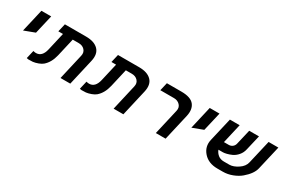

<svg xmlns="http://www.w3.org/2000/svg" viewBox="63 -1483 3459 2367"><g transform="rotate(30 1792.5 -300.0)"><path d="M289 -333 137 -276 212 -600H351Z M848 -600Q966 -600 1023 -541.5Q1080 -483 1055 -374L969 0H830L914 -366Q926 -417 894.5 -451Q863 -485 809 -485H724L665 -229Q638 -114 568 -54Q546 -35 507 -20.5Q468 -6 434 -2Q416 0 371 0L347 -5L374 -121Q395 -115 413 -115Q500 -115 527 -233L585 -485H519L546 -600Z M1604 -600Q1722 -600 1779 -541.5Q1836 -483 1811 -374L1725 0H1586L1670 -366Q1682 -417 1650.5 -451Q1619 -485 1565 -485H1480L1421 -229Q1394 -114 1324 -54Q1302 -35 1263 -20.5Q1224 -6 1190 -2Q1172 0 1127 0L1103 -5L1130 -121Q1151 -115 1169 -115Q1256 -115 1283 -233L1341 -485H1275L1302 -600Z M2271 -365Q2283 -416 2251 -450Q2218 -485 2166 -485H1971L1998 -600H2205Q2340 -600 2388 -537Q2435 -476 2412 -374L2326 0H2187Z M2685 -333 2533 -276 2608 -600H2747Z M2958 -208Q2973 -168 3006 -141.5Q3039 -115 3089 -115H3168Q3222 -115 3289 -159Q3354 -202 3368 -265L3446 -600H3585L3506 -260Q3487 -175 3387 -90Q3341 -51 3274.5 -25.5Q3208 0 3141 0H3062Q2935 0 2864 -80Q2793 -160 2817 -265L2895 -600H3034L2970 -323H3038Q3068 -323 3090.5 -340.5Q3113 -358 3120 -387L3170 -600H3309L3259 -387Q3248 -336 3215.5 -297.5Q3183 -259 3142 -240Q3109 -225 3074 -216Q3042 -208 3022 -208Z"/></g></svg>

Font: Miedinger
Style: Bold-Italic
Weight: 700
Italic angle: -13°
Version: Version 001.000